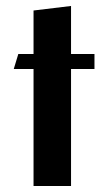

<svg xmlns="http://www.w3.org/2000/svg" viewBox="-20 -620 361 640"><path d="M216.8 -390.1V0H91.8V-390.1H25.9L41 -439.9H91.8V-585L216.8 -600.1V-439.9H294.9V-390.1Z"/></svg>

Font: Pfennig
Style: Bold
Weight: 700
Version: Version 20120410 ; ttfautohint (v0.8)